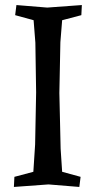

<svg xmlns="http://www.w3.org/2000/svg" viewBox="-20 -730 379 760"><path d="M220 -141 226 -50 299 -30 294 10 172 0 35 10 37 -30 112 -50 119 -158 123 -364 120 -561 113 -650 40 -670 45 -710 167 -700 304 -710 302 -670 226 -650 219 -563 215 -362Z"/></svg>

Font: Alike Angular
Style: Regular
Weight: 400
Designer: Sveta Sebyakina
Foundry: Cyreal (www.cyreal.org)
Version: Version 1.300; ttfautohint (v1.8.4.7-5d5b)